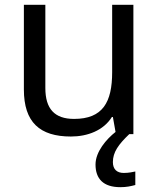

<svg xmlns="http://www.w3.org/2000/svg" viewBox="-20 -556 658 796"><path d="M448 116C448 75 471 43 516 0H533V-536H445V-257C445 -132 406 -63 287 -63C206 -63 168 -105 168 -191V-536H79V-185C79 -49 145 10 274 10C343 10 409 -15 444 -71H448L459 -9C421 21 376 73 376 126C376 185 408 220 479 220C505 220 522 216 541 211V155C530 157 515 161 493 161C465 161 448 146 448 116Z"/></svg>

Font: Noto Sans Cypriot
Style: Regular
Weight: 400
Designer: Monotype Design Team
Foundry: Monotype Imaging Inc.
Version: Version 2.002